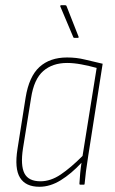

<svg xmlns="http://www.w3.org/2000/svg" viewBox="-20 -707 440 735"><path d="M131 8Q78 8 56.5 -27Q35 -62 47 -137L78 -333Q91 -414 131 -450.5Q171 -487 237 -487Q273 -487 305 -479Q337 -471 373 -463L318 -112Q312 -75 309 -50.5Q306 -26 304 -4Q304 0 301 0H287Q284 0 284 -4Q285 -23 287 -44Q289 -65 292 -84Q253 -42 212.5 -17Q172 8 131 8ZM135 -13Q174 -13 212.5 -39Q251 -65 296 -110L350 -447Q321 -455 291.5 -460.5Q262 -466 237 -466Q181 -466 145.5 -435Q110 -404 99 -332L68 -139Q58 -74 73.5 -43.5Q89 -13 135 -13ZM265 -562Q261 -562 260 -566L211 -682Q210 -684 211 -685.5Q212 -687 214 -687H229Q234 -687 235 -683L281 -566Q282 -562 277 -562Z"/></svg>

Font: Sofia Sans Condensed Thin
Style: Italic
Weight: 250
Italic angle: -9°
Version: Version 4.100